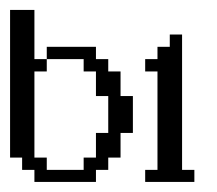

<svg xmlns="http://www.w3.org/2000/svg" viewBox="-20 -361 430 381"><path d="M268.1 0V-23.9H292.5V-219.2H268.1V-243.7H292.5V-268.1H316.9V-292.5H341.3V-23.9H365.7V0ZM48.3 0V-23.9H23.9V-48.3H0V-341.3H48.3V-243.7H72.8V-219.2H48.3V-48.3H72.8V-23.9H146V-48.3H170.4V-97.2H194.8V-170.4H170.4V-219.2H146V-243.7H72.8V-268.1H170.4V-243.7H194.8V-219.2H219.2V-170.4H243.7V-97.2H219.2V-48.3H194.8V-23.9H170.4V0Z"/></svg>

Font: FS Mondwest Regular
Style: Regular
Weight: 400
Designer: NZWStudios2024
Foundry: https://fontstruct.com
Version: Version 1.0